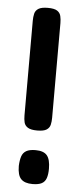

<svg xmlns="http://www.w3.org/2000/svg" viewBox="-52 -721 323 761"><g transform="rotate(5 109.5 -340.5)"><path d="M107 -203Q82 -203 70 -210.5Q58 -218 55 -230.5Q52 -243 52 -258V-635Q52 -650 55 -663Q58 -676 70 -683.5Q82 -691 107 -691Q133 -691 144.5 -683.5Q156 -676 159 -663Q162 -650 162 -635V-259Q162 -243 159 -230.5Q156 -218 144.5 -210.5Q133 -203 107 -203ZM107 10Q76 10 61.5 -5Q47 -20 47 -57Q48 -80 53 -95Q58 -110 71 -117.5Q84 -125 108 -125Q140 -125 153.5 -109Q167 -93 167 -56Q167 -34 162 -19Q157 -4 144 3Q131 10 107 10Z"/></g></svg>

Font: Fredoka Condensed Medium
Style: Regular
Weight: 500
Width: 3
Designer: Ben Nathan
Foundry: Milena B. Brandão, Ben Nathan
Version: Version 2.001